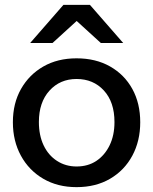

<svg xmlns="http://www.w3.org/2000/svg" viewBox="-20 -760 631 790"><path d="M295 10Q217 10 158 -24.5Q99 -59 66 -119.5Q33 -180 33 -257Q33 -335 66.5 -394Q100 -453 158.5 -486.5Q217 -520 295 -520Q374 -520 433 -486.5Q492 -453 524.5 -394Q557 -335 557 -257Q557 -180 524.5 -119.5Q492 -59 433 -24.5Q374 10 295 10ZM295 -75Q342 -75 376.5 -98Q411 -121 431 -162Q451 -203 451 -258Q451 -340 407.5 -387.5Q364 -435 295 -435Q227 -435 183.5 -387Q140 -339 140 -258Q140 -203 159.5 -162Q179 -121 214.5 -98Q250 -75 295 -75ZM104 -583 241 -740H350L487 -583H395L248 -717H343L196 -583Z"/></svg>

Font: Instrument Sans Medium
Style: Regular
Weight: 500
Designer: Rodrigo Fuenzalida
Foundry: fragTYPE
Version: Version 1.000;gftools[0.9.28]